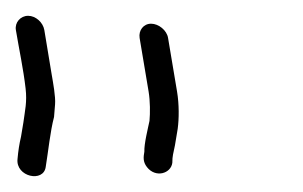

<svg xmlns="http://www.w3.org/2000/svg" viewBox="-48 -662 384 243"><path d="M128.7 -614 140.1 -546C142.1 -533.8 142.1 -518.9 141.2 -509C139.3 -499.7 134.3 -480.1 134.7 -470C133.6 -463.5 132.6 -457.4 138 -450.5C149 -436.4 168.4 -442.4 170.1 -456C170.1 -464.9 171.3 -467.3 173.4 -478L176.9 -499C178.6 -511.6 178.8 -529.8 176.1 -546L164.7 -614C163.2 -623.5 152.9 -632 143.2 -632C133.6 -632 127.2 -623.5 128.7 -614ZM-12.4 -642C-22.1 -642 -29.5 -633.5 -27.9 -624C-23.8 -599.3 -18.4 -574.6 -15.6 -550C-13.6 -532.6 -16.4 -522.5 -18.4 -507L-21.4 -489C-23.6 -479.7 -24.9 -471.1 -25.8 -461C-28.5 -438.1 7.4 -430.4 9.9 -451C13.2 -471.1 15.5 -495.3 20.4 -514L21.7 -530C22.5 -539.6 19.2 -557.3 17.2 -569L8.1 -624C6.5 -633.5 -2.7 -642 -12.4 -642Z"/></svg>

Font: CiSf OpenHand
Style: OpObl
Weight: 400
Foundry: Cannot Into Space Fonts
Version: Version 0.7892